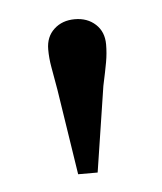

<svg xmlns="http://www.w3.org/2000/svg" viewBox="-32 -740 257 304"><g transform="rotate(-5 96.5 -587.5)"><path d="M81 -465 60 -601Q56 -624 53.5 -638Q51 -652 51 -666Q51 -686 64 -698Q77 -710 97 -710Q117 -710 130 -698Q143 -686 143 -666Q143 -652 140.5 -638Q138 -624 133 -601L112 -465Z"/></g></svg>

Font: Hedvig Letters Serif 18pt
Style: Regular
Weight: 400
Designer: Alexander Örn & Tor Weibull
Foundry: Kanon Foundry
Version: Version 1.000